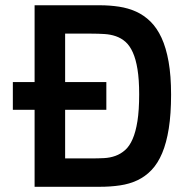

<svg xmlns="http://www.w3.org/2000/svg" viewBox="-20 -717 733 737"><path d="M112.8 -295.4H29.3V-401.9H112.8V-696.8H362.8Q401.4 -696.8 436.8 -691.4Q472.2 -686 502.4 -672.4Q532.7 -658.7 557.6 -634.3Q582.5 -609.9 600.1 -571.8Q617.7 -533.7 627.2 -480Q636.7 -426.3 636.7 -354Q636.7 -279.3 627.9 -223.9Q619.1 -168.5 602.5 -129.2Q585.9 -89.8 562 -64.7Q538.1 -39.6 507.6 -25.1Q477.1 -10.7 440.7 -5.4Q404.3 0 362.8 0H112.8ZM331.1 -108.9Q356 -108.9 379.4 -110.1Q402.8 -111.3 423.1 -118.7Q443.4 -126 460.2 -140.9Q477.1 -155.8 489 -183.1Q501 -210.4 507.6 -252.2Q514.2 -293.9 514.2 -355Q514.2 -411.6 507.8 -450.9Q501.5 -490.2 489.7 -516.1Q478 -542 461.7 -556.4Q445.3 -570.8 424.8 -577.9Q404.3 -585 380.6 -586.4Q356.9 -587.9 331.1 -587.9H230V-401.9H388.2V-295.4H230V-108.9Z"/></svg>

Font: Doppio One
Style: Regular
Weight: 400
Designer: Szymon Celej
Foundry: Szymon Celej
Version: Version 1.002